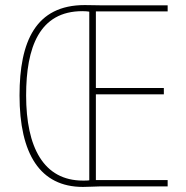

<svg xmlns="http://www.w3.org/2000/svg" viewBox="-20 -735 733 757"><path d="M314 -715C121 -715 57 -572 57 -359C57 -128 138 2 307 2C333 2 354 0 372 0H641V-25H358V-363H626V-388H358V-690H641V-714H379C356 -714 343 -715 314 -715ZM305 -691C317 -691 326 -690 332 -689V-24C325 -23 319 -23 307 -23C152 -23 83 -154 83 -359C83 -548 135 -691 305 -691Z"/></svg>

Font: Noto Sans Condensed Thin
Style: Regular
Weight: 100
Width: 3
Designer: Monotype Design Team
Foundry: Monotype Imaging Inc.
Version: Version 2.013